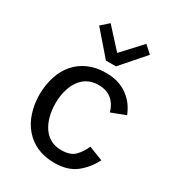

<svg xmlns="http://www.w3.org/2000/svg" viewBox="-172 -802 836 917"><g transform="rotate(30 245.5 -344.0)"><path d="M293 -534.2H237.8L126 -663.1L168 -700.2L266.1 -592.8L365.2 -700.2L405.8 -663.1ZM43.9 -235.8Q43.9 -288.6 59.1 -335.4Q73.7 -380.9 102.5 -414.1Q131.3 -447.3 172.4 -465.3Q214.8 -483.9 268.1 -483.9Q306.6 -483.9 335.9 -474.6Q365.7 -465.3 389.2 -447.8Q412.6 -430.2 428.7 -408.7Q444.3 -387.2 456.1 -358.9L377.9 -329.1Q367.2 -369.1 339.4 -392.6Q311.5 -416 265.1 -416Q232.4 -416 206.5 -401.9Q182.1 -388.7 164.6 -363.3Q148.9 -340.8 139.6 -306.6Q130.9 -274.4 130.9 -236.8Q130.9 -200.2 139.6 -167Q148.9 -132.8 165 -109.4Q182.1 -84.5 207 -70.8Q231.4 -57.1 266.1 -57.1Q316.4 -57.1 340.3 -82Q365.2 -107.4 378.9 -141.1L457 -110.8Q429.7 -57.6 385.7 -22.9Q340.8 12.2 267.1 12.2Q214.8 12.2 172.4 -6.3Q132.3 -23.9 102.5 -58.1Q73.7 -91.3 59.1 -136.7Q43.9 -183.6 43.9 -235.8Z"/></g></svg>

Font: Post Grotesk Regular
Style: Regular
Weight: 500
Version: 0.900; ttfautohint (v0.96) -l 8 -r 50 -G 200 -x 14 -w "gGD" 